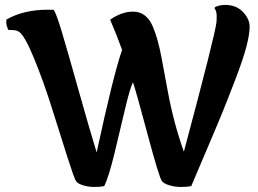

<svg xmlns="http://www.w3.org/2000/svg" viewBox="-20 -740 1045 777"><path d="M425.8 -660.2Q472.2 -692.9 518.6 -692.9Q572.3 -692.9 598.1 -633.3Q619.1 -585 634 -504.9Q648.9 -424.8 658.7 -372.1Q683.1 -240.2 724.1 -126Q851.1 -601.1 856 -649.9Q856.9 -657.7 856.9 -675.8Q856.9 -693.8 848.1 -707Q848.1 -711.9 862.3 -716.1Q876.5 -720.2 891.1 -720.2Q935.5 -720.2 962.9 -691.9Q990.2 -663.6 990.2 -632.3Q990.2 -601.1 977.1 -550.8Q963.9 -500.5 932.6 -418.9Q901.4 -337.4 880.9 -287.1Q860.4 -236.8 813.2 -126.2Q766.1 -15.6 753.9 13.2Q736.8 16.6 712.6 16.6Q688.5 16.6 665.8 10Q643.1 3.4 634.8 -7.8Q623.5 -23.9 577.1 -197Q530.8 -370.1 518.1 -407.2Q505.4 -381.8 485.4 -295.9Q465.3 -210 442.9 -117.7Q420.4 -25.4 401.9 13.2Q384.8 16.6 361.3 16.6Q337.9 16.6 316.4 10Q294.9 3.4 287.6 -7.1Q280.3 -17.6 251 -109.6Q221.7 -201.7 189 -305.9Q156.2 -410.2 117.9 -503.7Q79.6 -597.2 56.2 -611.8Q47.4 -617.2 39.3 -617.7Q31.2 -618.2 23.4 -618.7Q15.6 -619.1 13.2 -619.1Q5.4 -638.2 5.4 -648.2Q5.4 -658.2 5.9 -661.1Q76.7 -700.7 172.4 -700.7Q189 -700.7 196.8 -700.2Q206.5 -689.9 230.5 -610.1Q254.4 -530.3 297.1 -377.9Q339.8 -225.6 371.1 -123Q439 -438 474.1 -538.1Q453.6 -595.2 425.8 -660.2Z"/></svg>

Font: Marko One
Style: Regular
Weight: 400
Designer: Zhenya Spizhovyi
Foundry: Cyreal
Version: Version 1.003